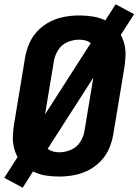

<svg xmlns="http://www.w3.org/2000/svg" viewBox="-30 -815 645 895"><path d="M76 60 124 -16Q151 -2 182 3Q213 8 245 8Q278 8 312.5 2Q347 -4 379.5 -20Q412 -36 438 -62.5Q464 -89 478 -121.5Q492 -154 498 -188L550 -502Q554 -529 555 -555Q556 -581 550.5 -606Q545 -631 533 -652L595 -749L509 -795L461 -720Q434 -733 403 -738Q372 -743 340 -743Q307 -743 272.5 -737Q238 -731 205.5 -715Q173 -699 147 -672.5Q121 -646 107 -613.5Q93 -581 87 -547L35 -233Q31 -207 30 -180.5Q29 -154 34.5 -129.5Q40 -105 52 -83L-10 14ZM180 -282 221 -529Q225 -556 241 -581.5Q257 -607 284 -618.5Q311 -630 338 -630H339Q354 -630 368 -626.5Q382 -623 393 -614ZM247 -105Q231 -105 217 -109Q203 -113 192 -121L405 -453L364 -206Q360 -179 344.5 -154Q329 -129 301.5 -117Q274 -105 247 -105Z"/></svg>

Font: Iosevka Sparkle Extrabold
Style: Italic
Weight: 800
Italic angle: -9°
Designer: Belleve Invis
Foundry: Belleve Invis
Version: Version 4.5.0; ttfautohint (v1.8.3)